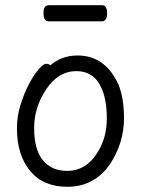

<svg xmlns="http://www.w3.org/2000/svg" viewBox="-20 -699 540 737"><path d="M238 18Q146 18 95.5 -43Q45 -104 45 -207Q45 -251 58 -294Q71 -337 89.5 -373Q108 -409 127 -431.5Q146 -454 157 -454Q169 -454 173 -448Q216 -486 278 -486Q384 -486 435 -374Q456 -321 456 -245Q456 -150 401 -67Q341 18 238 18ZM238 -43Q323 -43 369 -141Q390 -187 390 -245Q390 -329 361 -377.5Q332 -426 273 -426Q204 -426 157.5 -356.5Q111 -287 111 -208Q111 -125 144.5 -84Q178 -43 238 -43ZM166 -617Q147 -617 147 -649Q147 -679 167 -679H372Q391 -679 391 -648Q391 -617 371 -617Z"/></svg>

Font: LXGW WenKai Mono Lite
Style: Regular
Weight: 400
Monospace: yes
Designer: LXGW / Fontworks Inc.
Foundry: LXGW / Fontworks Inc.
Version: Version 1.520; June 14, 2025